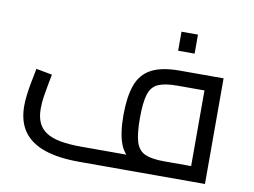

<svg xmlns="http://www.w3.org/2000/svg" viewBox="-74 -788 1182 895"><g transform="rotate(10 516.5 -340.0)"><path d="M351 0Q252 0 186 -23Q120 -46 87 -93Q54 -140 54 -213Q54 -237 57.5 -265Q61 -293 66 -319.5Q71 -346 75 -365.5Q79 -385 80 -392L156 -378Q153 -362 147.5 -334Q142 -306 137 -274Q132 -242 132 -213Q132 -176 143.5 -149Q155 -122 180.5 -104.5Q206 -87 248 -79Q290 -71 351 -71H921L869 -26V-463L910 -429H740Q682 -429 650.5 -415Q619 -401 607 -362.5Q595 -324 595 -250Q595 -176 607 -137.5Q619 -99 650.5 -85Q682 -71 740 -71V-20Q653 -20 604.5 -41.5Q556 -63 536.5 -113.5Q517 -164 517 -250Q517 -336 536.5 -391.5Q556 -447 604.5 -473.5Q653 -500 740 -500H947V0ZM716 -590V-680H794V-590Z"/></g></svg>

Font: Cairo
Style: Regular
Weight: 400
Designer: Mohamed Gaber, Accademia di Belle Arti di Urbino
Foundry: Kief Type Foundry, Accademia di Belle Arti di Urbino
Version: Version 3.120